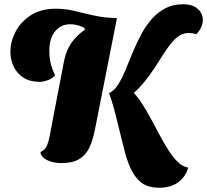

<svg xmlns="http://www.w3.org/2000/svg" viewBox="-20 -745 974 903"><path d="M604 -303 493 -307Q517 -318 535 -346.5Q553 -375 569.5 -414.5Q586 -454 604 -498Q622 -542 644.5 -584Q667 -626 696 -658Q723 -688 758.5 -706.5Q794 -725 841 -725Q887 -725 910.5 -703Q934 -681 934 -651Q934 -635 926.5 -617.5Q919 -600 903 -584Q894 -587 885 -588.5Q876 -590 869 -590Q844 -590 823.5 -577Q803 -564 784.5 -541Q766 -518 747.5 -488.5Q729 -459 708 -427Q687 -395 661.5 -363Q636 -331 604 -303ZM729 138Q669 138 636.5 107Q604 76 584 23Q575 -1 567.5 -29.5Q560 -58 552 -90.5Q544 -123 535.5 -158Q527 -193 517 -230.5Q507 -268 493 -307L604 -313Q625 -293 646.5 -260Q668 -227 689 -188Q710 -149 731 -109.5Q752 -70 773.5 -36.5Q795 -3 818 18.5Q841 40 865 43Q854 86 818.5 112Q783 138 729 138ZM269 22Q230 22 201.5 8Q173 -6 170 -30Q186 -37 194.5 -49.5Q203 -62 208.5 -83Q214 -104 220 -139L280 -452Q292 -516 327 -558Q362 -600 413.5 -624Q465 -648 530 -660L428 -143Q418 -89 401 -52.5Q384 -16 353 3Q322 22 269 22ZM166 -360Q121 -360 90 -380Q59 -400 44 -432.5Q29 -465 29 -501Q29 -549 53 -595.5Q77 -642 124.5 -673Q172 -704 242 -704Q281 -704 314 -697Q347 -690 378 -682Q409 -674 445.5 -667.5Q482 -661 530 -660L379 -604L377 -614Q359 -623 342.5 -627Q326 -631 311 -631Q266 -631 239 -597.5Q212 -564 212 -506Q212 -477 217.5 -451Q223 -425 239 -391Q224 -374 203 -367Q182 -360 166 -360Z"/></svg>

Font: Sansita Swashed Light ExtraBold
Style: Regular
Weight: 800
Version: Version 1.003